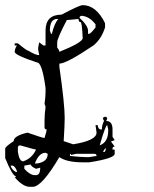

<svg xmlns="http://www.w3.org/2000/svg" viewBox="-20 -719 591 739"><path d="M298.3 -699.2Q350.1 -699.2 384.3 -629.9V-613.3Q370.1 -568.4 339.4 -543.9Q235.8 -474.1 208.5 -474.1V-461.9Q229 -318.4 229 -265.6Q229 -237.3 225.1 -175.8L261.7 -163.6Q351.6 -178.2 351.6 -208.5L347.7 -237.3H356Q357.9 -220.7 368.2 -220.7H372.1Q372.1 -238.8 380.4 -253.4Q376 -261.2 376 -265.6L384.3 -270Q392.6 -268.6 392.6 -261.7L388.7 -253.4Q413.1 -253.4 413.1 -220.7V-192.4L421.4 -179.7Q413.1 -175.8 408.7 -175.8V-171.9L421.4 -155.3Q413.1 -154.3 413.1 -147V-143.1H421.4V-127Q421.4 -109.4 323.2 -94.2H298.3Q237.3 -94.2 208.5 -114.3Q141.6 -0.5 106.4 0H94.2Q68.4 0 36.6 -36.6Q41 -36.6 41 -41Q28.3 -41 0 -110.4V-147Q0 -154.3 32.7 -175.8Q32.7 -196.3 85.9 -208.5Q143.6 -188 151.4 -188Q159.7 -214.4 159.7 -220.7Q151.4 -220.7 151.4 -229V-253.4Q151.4 -279.8 155.3 -306.6Q155.3 -311 151.4 -318.8Q155.3 -347.2 155.3 -363.8V-380.4Q142.1 -478.5 122.6 -478.5Q36.6 -506.8 36.6 -519.5Q36.6 -530.3 44.9 -543.9H36.6V-552.2H48.8Q83.5 -523.4 89.8 -523.4Q116.7 -506.8 130.9 -506.8L127 -527.3V-535.6L130.9 -556.2L147 -543.9H155.3V-601.1Q155.3 -662.6 216.8 -662.6Q286.1 -699.2 298.3 -699.2ZM286.1 -650.4Q318.8 -620.1 318.8 -601.1V-588.9H323.2Q328.6 -588.9 347.7 -613.3V-625.5Q324.2 -655.8 294.4 -658.2Q286.1 -657.2 286.1 -650.4ZM171.9 -601.1Q175.8 -593.3 175.8 -588.9H179.7Q189.5 -629.9 204.6 -646H200.2Q171.9 -646 171.9 -601.1ZM241.2 -642.1H237.3Q200.2 -571.3 200.2 -556.2V-535.6Q208.5 -525.9 208.5 -519.5Q298.3 -555.7 298.3 -572.3Q295.4 -633.8 290.5 -633.8Q282.2 -633.8 282.2 -646ZM363.8 -159.7Q396.5 -170.9 396.5 -216.8V-220.7L392.6 -237.3Q386.2 -237.3 363.8 -159.7ZM48.8 -151.4V-134.8Q54.2 -98.1 69.3 -98.1Q102.5 -108.9 118.7 -143.1Q115.7 -143.1 57.1 -159.7Q48.8 -158.2 48.8 -151.4ZM384.3 -147 376 -134.8H384.3Q384.3 -139.2 388.7 -147ZM114.3 -89.8H122.6Q163.6 -95.7 163.6 -127L155.3 -130.9Q129.4 -130.9 114.3 -89.8ZM249.5 -127V-118.7Q290 -114.3 310.5 -114.3H323.2L351.6 -118.7Q351.6 -127 343.3 -127H273.9L253.4 -122.6Q253.4 -127 249.5 -127ZM73.7 -81.5V-69.3Q95.2 -44.9 114.3 -44.9H118.7Q134.8 -44.9 134.8 -73.7Q120.6 -69.3 118.7 -69.3Q100.1 -77.6 98.1 -85.9ZM20.5 -81.5Q25.9 -64.9 41 -57.1H44.9V-61.5Q37.1 -80.1 28.8 -81.5Z"/></svg>

Font: Otrack
Style: Regular
Weight: 400
Designer: Sodina
Foundry: Sodina
Version: Version 2.10 June 16, 2016